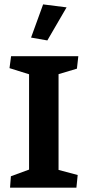

<svg xmlns="http://www.w3.org/2000/svg" viewBox="-20 -867 409 887"><path d="M198.7 -680.2 287.6 -833 179.2 -846.7 123.5 -693.4ZM114.3 -523.9V-83.5L30.3 -52.7L26.4 0H333L338.9 -58.6L250.5 -82V-524.4L335.4 -549.8L341.8 -607.4H31.2L23.9 -552.2Z"/></svg>

Font: Neuton
Style: Bold
Weight: 700
Designer: Brian M Zick
Foundry: Brian M Zick
Version: Version 1.560